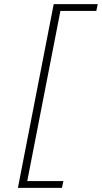

<svg xmlns="http://www.w3.org/2000/svg" viewBox="-20 -758 495 933"><path d="M241 -738H280L106 155H67ZM94 122H288L281 155H87ZM261 -738H455L448 -705H254Z"/></svg>

Font: REM Thin
Style: Italic
Weight: 250
Italic angle: -11°
Designer: Octavio Pardo
Foundry: Ashler Design
Version: Version 1.005;gftools[0.9.28]